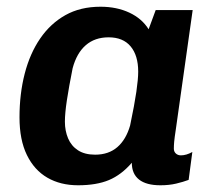

<svg xmlns="http://www.w3.org/2000/svg" viewBox="-20 -541 640 571"><path d="M212 10Q160 10 121 -12.5Q82 -35 60 -80Q38 -125 38 -192Q38 -262 53.5 -322Q69 -382 99.5 -426.5Q130 -471 174.5 -496Q219 -521 279 -521Q327 -521 364.5 -503.5Q402 -486 422 -454L443 -511H553L503 -157Q499 -131 498 -119.5Q497 -108 497 -99Q497 -90 503 -84.5Q509 -79 518 -79Q526 -79 534.5 -81.5Q543 -84 552 -89L541 -6Q525 0 504 5Q483 10 457 10Q415 10 393.5 -7Q372 -24 372 -57Q341 -21 304 -5.5Q267 10 212 10ZM263 -81Q303 -81 329 -103.5Q355 -126 367 -168Q380 -230 385.5 -268Q391 -306 391 -328Q391 -376 368.5 -403Q346 -430 303 -430Q262 -430 235 -406.5Q208 -383 196 -338Q185 -283 179 -243.5Q173 -204 173 -179Q173 -152 182.5 -129.5Q192 -107 212 -94Q232 -81 263 -81Z"/></svg>

Font: Chivo Mono SemiBold
Style: Italic
Weight: 600
Italic angle: -8.05°
Monospace: yes
Version: Version 1.008